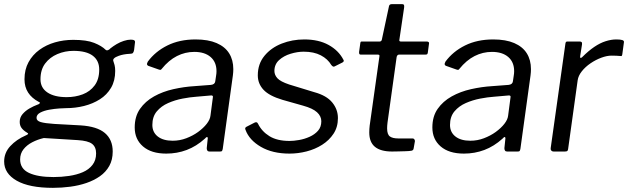

<svg xmlns="http://www.w3.org/2000/svg" viewBox="-40 -730 3026 925"><path d="M215 175Q101 175 40.5 140.5Q-20 106 -20 48Q-20 6 9.5 -26Q39 -58 85 -78Q93 -81 95 -84.5Q97 -88 90 -91Q72 -102 63.5 -114Q55 -126 55 -143Q55 -164 68.5 -180Q82 -196 102 -207.5Q122 -219 141 -226Q149 -228 151.5 -232.5Q154 -237 147 -239Q113 -257 95.5 -284Q78 -311 78 -348Q78 -395 97.5 -430.5Q117 -466 150 -490Q183 -514 225 -526Q267 -538 313 -538Q377 -538 413.5 -523.5Q450 -509 469 -490Q474 -486 480.5 -488.5Q487 -491 492 -497Q506 -508 522 -517.5Q538 -527 556.5 -533Q575 -539 590 -539Q602 -539 607 -535.5Q612 -532 610 -523L606 -489Q604 -479 600.5 -475Q597 -471 588 -471Q569 -470 556 -467.5Q543 -465 532 -461Q501 -450 506 -436Q509 -428 512 -416.5Q515 -405 515 -388Q515 -341 495 -307Q475 -273 441 -251.5Q407 -230 365 -219.5Q323 -209 279 -209Q269 -209 246 -207.5Q223 -206 197.5 -201.5Q172 -197 154 -187.5Q136 -178 136 -162Q136 -148 156 -142Q176 -136 221 -133L348 -126Q428 -121 465.5 -89Q503 -57 503 0Q503 40 486.5 69.5Q470 99 441.5 119Q413 139 376.5 151.5Q340 164 298.5 169.5Q257 175 215 175ZM218 123Q256 123 293 117.5Q330 112 359 99.5Q388 87 405.5 64.5Q423 42 423 9Q423 -22 403.5 -37Q384 -52 334 -55L171 -65Q141 -58 115 -44.5Q89 -31 73 -10.5Q57 10 57 38Q57 83 99.5 103Q142 123 218 123ZM281 -262Q323 -262 358.5 -275.5Q394 -289 416 -318.5Q438 -348 438 -395Q438 -438 407 -461.5Q376 -485 314 -485Q273 -485 236.5 -469.5Q200 -454 177.5 -424Q155 -394 155 -348Q155 -307 188.5 -284.5Q222 -262 281 -262Z M947 -62Q906 -25 859.5 -7.5Q813 10 761 10Q689 10 649 -24.5Q609 -59 609 -116Q609 -169 634.5 -205.5Q660 -242 702 -265.5Q744 -289 795.5 -300.5Q847 -312 897 -315L976 -321Q995 -323 997 -338L1001 -365Q1002 -371 1002.5 -376Q1003 -381 1003 -387Q1003 -431 974.5 -455.5Q946 -480 896 -480Q852 -480 812.5 -460Q773 -440 739 -398Q736 -394 733.5 -393.5Q731 -393 725 -395L674 -413Q670 -415 668.5 -419Q667 -423 672 -433Q708 -482 766.5 -511Q825 -540 902 -540Q963 -540 1003.5 -522.5Q1044 -505 1064 -473Q1084 -441 1084 -397Q1084 -390 1083.5 -382.5Q1083 -375 1082 -367L1033 -12Q1031 -4 1029 -2Q1027 0 1019 0H969Q962 0 959 -4.5Q956 -9 956 -16L961 -64Q960 -77 947 -62ZM985 -257Q987 -265 984.5 -268Q982 -271 975 -270L906 -264Q876 -262 839.5 -255Q803 -248 770 -233.5Q737 -219 715.5 -193.5Q694 -168 694 -128Q694 -93 720 -72.5Q746 -52 792 -52Q826 -52 857.5 -64Q889 -76 914 -94Q940 -113 956 -133.5Q972 -154 974 -173Z M1355 10Q1273 10 1217 -22.5Q1161 -55 1143 -104Q1138 -114 1147 -119L1186 -139Q1192 -142 1196 -141Q1200 -140 1203 -134Q1221 -97 1258 -74Q1295 -51 1355 -51Q1375 -51 1401 -55.5Q1427 -60 1451.5 -71Q1476 -82 1492 -100Q1508 -118 1508 -146Q1508 -170 1487.5 -189Q1467 -208 1420 -221L1321 -249Q1257 -268 1229.5 -297.5Q1202 -327 1202 -367Q1202 -422 1234 -461Q1266 -500 1317 -520Q1368 -540 1426 -540Q1495 -540 1543 -513.5Q1591 -487 1614 -443Q1617 -439 1616 -435.5Q1615 -432 1610 -429L1572 -410Q1568 -408 1564.5 -409.5Q1561 -411 1556 -417Q1539 -446 1505.5 -463.5Q1472 -481 1423 -481Q1393 -481 1360 -471Q1327 -461 1304.5 -440.5Q1282 -420 1282 -388Q1282 -369 1296.5 -353Q1311 -337 1353 -323L1474 -286Q1533 -270 1560.5 -236.5Q1588 -203 1588 -161Q1588 -118 1567 -86Q1546 -54 1512 -32.5Q1478 -11 1437 -0.5Q1396 10 1355 10Z M1849 0Q1794 0 1766.5 -22.5Q1739 -45 1739 -92Q1739 -100 1739.5 -108.5Q1740 -117 1741 -125L1788 -459Q1789 -464 1786.5 -465.5Q1784 -467 1779 -467H1697Q1689 -467 1690 -480L1696 -523Q1697 -528 1698.5 -529Q1700 -530 1705 -530H1790Q1794 -530 1797 -533.5Q1800 -537 1800 -541L1834 -700Q1836 -710 1847 -710H1898Q1904 -710 1906 -706.5Q1908 -703 1907 -694L1884 -538Q1883 -534 1885 -532Q1887 -530 1891 -530H2016Q2021 -530 2024.5 -527.5Q2028 -525 2027 -521L2021 -476Q2020 -471 2018 -469Q2016 -467 2010 -467H1883Q1874 -467 1871 -456L1827 -140Q1826 -132 1825.5 -125Q1825 -118 1825 -112Q1825 -82 1838.5 -72.5Q1852 -63 1879 -63H1948Q1953 -63 1956 -59Q1959 -55 1959 -50L1953 -16Q1952 -6 1943 -4Q1932 -2 1914 -1.5Q1896 -1 1878 -0.5Q1860 0 1849 0Z M2381 -62Q2340 -25 2293.5 -7.5Q2247 10 2195 10Q2123 10 2083 -24.5Q2043 -59 2043 -116Q2043 -169 2068.5 -205.5Q2094 -242 2136 -265.5Q2178 -289 2229.5 -300.5Q2281 -312 2331 -315L2410 -321Q2429 -323 2431 -338L2435 -365Q2436 -371 2436.5 -376Q2437 -381 2437 -387Q2437 -431 2408.5 -455.5Q2380 -480 2330 -480Q2286 -480 2246.5 -460Q2207 -440 2173 -398Q2170 -394 2167.5 -393.5Q2165 -393 2159 -395L2108 -413Q2104 -415 2102.5 -419Q2101 -423 2106 -433Q2142 -482 2200.5 -511Q2259 -540 2336 -540Q2397 -540 2437.5 -522.5Q2478 -505 2498 -473Q2518 -441 2518 -397Q2518 -390 2517.5 -382.5Q2517 -375 2516 -367L2467 -12Q2465 -4 2463 -2Q2461 0 2453 0H2403Q2396 0 2393 -4.5Q2390 -9 2390 -16L2395 -64Q2394 -77 2381 -62ZM2419 -257Q2421 -265 2418.5 -268Q2416 -271 2409 -270L2340 -264Q2310 -262 2273.5 -255Q2237 -248 2204 -233.5Q2171 -219 2149.5 -193.5Q2128 -168 2128 -128Q2128 -93 2154 -72.5Q2180 -52 2226 -52Q2260 -52 2291.5 -64Q2323 -76 2348 -94Q2374 -113 2390 -133.5Q2406 -154 2408 -173Z M2627 0Q2620 0 2616 -4.5Q2612 -9 2613 -16L2684 -520Q2685 -526 2687 -528Q2689 -530 2694 -530H2753Q2759 -530 2762 -527Q2765 -524 2764 -516L2755 -459Q2754 -452 2757 -451Q2760 -450 2765 -455Q2795 -485 2823 -504Q2851 -523 2878 -531.5Q2905 -540 2929 -540Q2949 -540 2958 -537Q2967 -534 2966 -527L2958 -468Q2957 -463 2955.5 -461Q2954 -459 2951 -460Q2941 -461 2929.5 -461.5Q2918 -462 2906 -462Q2884 -462 2857 -452Q2830 -442 2805 -425Q2780 -408 2763 -386.5Q2746 -365 2743 -343L2697 -12Q2696 -5 2693 -2.5Q2690 0 2681 0H2627Z"/></svg>

Font: Libre Franklin
Style: Italic
Weight: 400
Italic angle: -8°
Designer: Pablo Impallari, Rodrigo Fuenzalida, Nhung Nguyen
Foundry: Impallari Type
Version: Version 3.000